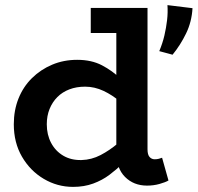

<svg xmlns="http://www.w3.org/2000/svg" viewBox="-20 -717 773 751"><path d="M266 14Q204 14 151 -17.5Q98 -49 66 -104Q34 -159 34 -231Q34 -286 52.5 -332Q71 -378 105 -411.5Q139 -445 184 -464Q229 -483 282 -483Q338 -483 379 -461.5Q420 -440 450.5 -410Q481 -380 503 -352V-265Q480 -293 450 -319Q420 -345 385 -361.5Q350 -378 313 -378Q279 -378 251.5 -367.5Q224 -357 204.5 -337.5Q185 -318 174 -291Q163 -264 163 -231Q163 -190 180 -158Q197 -126 227.5 -108Q258 -90 299 -91Q338 -92 373.5 -110.5Q409 -129 442 -157Q475 -185 502 -212V-120Q484 -101 460.5 -78Q437 -55 408.5 -33.5Q380 -12 344.5 1Q309 14 266 14ZM555 9Q503 9 469 -25Q435 -59 435 -122V-686H557V-133Q557 -112 565 -103Q573 -94 585 -94Q594 -94 601.5 -96Q609 -98 614 -100L639 -11Q627 -4 604 2.5Q581 9 555 9ZM335 -588V-686H544V-588ZM635 -697 733 -685Q730 -632 708 -586.5Q686 -541 655 -503L603 -517Q616 -548 623 -578Q630 -608 633.5 -638Q637 -668 635 -697Z"/></svg>

Font: BioRhyme ExtraBold
Style: Bold
Weight: 700
Version: Version 1.600;gftools[0.9.33]